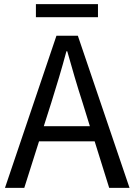

<svg xmlns="http://www.w3.org/2000/svg" viewBox="-20 -905 648 925"><path d="M153 -822H452V-885H153ZM4 0H97L168 -224H436L506 0H604L355 -733H252ZM191 -297 227 -410C253 -493 277 -572 300 -658H304C328 -573 351 -493 378 -410L413 -297Z"/></svg>

Font: Noto Sans Mono CJK HK
Style: Regular
Weight: 400
Designer: Ryoko NISHIZUKA 西塚涼子 (kana, bopomofo & ideographs); Paul D. Hunt (Latin, Greek & Cyrillic); Sandoll Communications 산돌커뮤니
Foundry: Adobe
Version: Version 2.004;hotconv 1.0.118;makeotfexe 2.5.65603